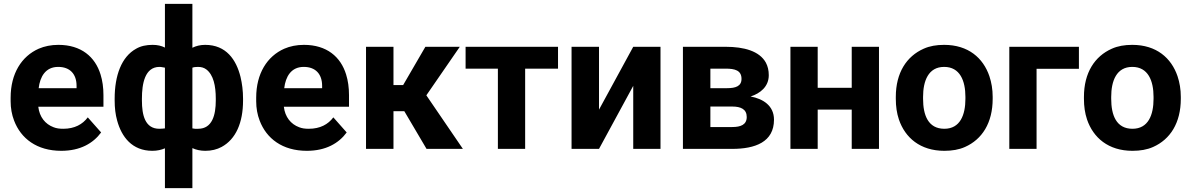

<svg xmlns="http://www.w3.org/2000/svg" viewBox="-20 -770 6159 993"><path d="M503 -85 434 -163C407 -127 366 -104 307 -104C288 -104 272 -106 257 -112C214 -128 184 -165 178 -218H515V-278C515 -317 510 -353 500 -385C472 -476 400 -538 282 -538C244 -538 210 -531 180 -518C92 -479 35 -390 35 -265V-246C35 -211 41 -177 53 -146C88 -54 170 10 297 10C395 10 462 -29 503 -85ZM376 -326V-314H180C187 -373 215 -424 281 -424C342 -424 376 -387 376 -326Z M833 -3V203H975V-4C994 5 1017 10 1042 10C1074 10 1102 3 1126 -10C1200 -50 1237 -136 1237 -250V-260C1237 -301 1232 -338 1224 -372C1202 -461 1150 -538 1041 -538C1015 -538 993 -532 975 -523V-750H833V-524C815 -533 795 -538 769 -538C737 -538 708 -532 684 -518C608 -476 573 -379 573 -260V-250C573 -212 577 -178 586 -146C609 -62 663 10 768 10C793 10 815 5 833 -3ZM1005 -104C994 -103 984 -104 975 -106V-420C983 -423 993 -424 1004 -424C1021 -424 1035 -420 1047 -411C1084 -383 1096 -326 1096 -260V-250C1096 -176 1078 -104 1005 -104ZM833 -420V-106C825 -105 814 -104 804 -104C730 -104 714 -175 714 -250V-260C714 -337 729 -424 805 -424C815 -424 824 -421 833 -420Z M1773 -85 1704 -163C1677 -127 1636 -104 1577 -104C1558 -104 1542 -106 1527 -112C1484 -128 1454 -165 1448 -218H1785V-278C1785 -317 1780 -353 1770 -385C1742 -476 1670 -538 1552 -538C1514 -538 1480 -531 1450 -518C1362 -479 1305 -390 1305 -265V-246C1305 -211 1311 -177 1323 -146C1358 -54 1440 10 1567 10C1665 10 1732 -29 1773 -85ZM1646 -326V-314H1450C1457 -373 1485 -424 1551 -424C1612 -424 1646 -387 1646 -326Z M2071 -195 2186 0H2374L2185 -277L2358 -528H2180L2065 -330H2015V-528H1873V0H2015V-195Z M2866 -415V-528H2388V-415H2555V0H2696V-415Z M3255 -528 3078 -203V-528H2936V0H3078L3255 -326V0H3396V-528Z M3956 -381C3956 -406 3951 -427 3941 -446C3908 -506 3828 -528 3733 -528H3512V0H3767C3885 0 3983 -35 3983 -151C3983 -224 3926 -259 3862 -271C3912 -287 3956 -322 3956 -381ZM3842 -165C3842 -125 3811 -113 3767 -113H3654V-219H3767C3812 -219 3842 -205 3842 -165ZM3815 -362C3815 -324 3784 -314 3741 -314H3654V-415H3733C3781 -415 3815 -406 3815 -362Z M4526 0V-528H4385V-316H4209V-528H4068V0H4209V-203H4385V0Z M4613 -269V-259C4613 -220 4618 -185 4629 -152C4661 -58 4739 10 4864 10C4904 10 4940 4 4971 -10C5059 -49 5114 -134 5114 -259V-269C5114 -308 5108 -343 5097 -376C5065 -470 4988 -538 4863 -538C4823 -538 4788 -532 4757 -518C4669 -479 4613 -394 4613 -269ZM4973 -269V-259C4973 -176 4946 -104 4864 -104C4780 -104 4754 -175 4754 -259V-269C4754 -351 4781 -424 4863 -424C4945 -424 4973 -352 4973 -269Z M5560 -414V-528H5200V0H5341V-414Z M5586 -269V-259C5586 -220 5591 -185 5602 -152C5634 -58 5712 10 5837 10C5877 10 5913 4 5944 -10C6032 -49 6087 -134 6087 -259V-269C6087 -308 6081 -343 6070 -376C6038 -470 5961 -538 5836 -538C5796 -538 5761 -532 5730 -518C5642 -479 5586 -394 5586 -269ZM5946 -269V-259C5946 -176 5919 -104 5837 -104C5753 -104 5727 -175 5727 -259V-269C5727 -351 5754 -424 5836 -424C5918 -424 5946 -352 5946 -269Z"/></svg>

Font: Asimov
Style: Regular
Weight: 500
Designer: Google
Version: Version 2.000980; 2014